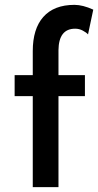

<svg xmlns="http://www.w3.org/2000/svg" viewBox="-20 -767 402 787"><path d="M114.3 -373Q95.7 -373 40 -373Q40 -394.5 40 -459Q58.6 -459 114.3 -459Q114.3 -483.4 114.3 -557.6Q114.3 -648.4 157.2 -697.3Q201.2 -747.1 285.2 -747.1Q319.3 -747.1 362.3 -727.5Q355.5 -694.3 340.8 -626Q334 -633.8 319.3 -641.6Q304.7 -649.4 288.1 -649.4Q220.7 -649.4 219.7 -561.5Q219.7 -527.3 219.7 -459Q247.1 -459 328.1 -459Q328.1 -437.5 328.1 -373Q300.8 -373 219.7 -373Q219.7 -279.3 219.7 0Q193.4 0 114.3 0Q114.3 -92.8 114.3 -373Z"/></svg>

Font: Alata=Ham
Style: Regular
Weight: 400
Designer: Spyros Zevelakis, Eben Sorkin
Version: Version 1.004